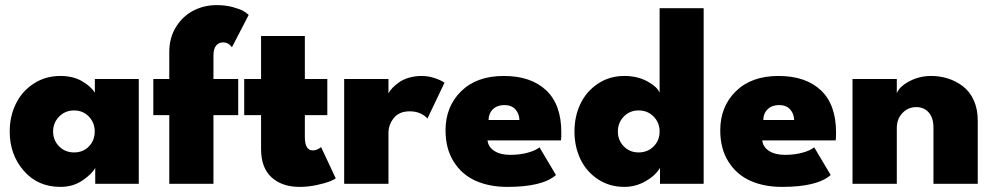

<svg xmlns="http://www.w3.org/2000/svg" viewBox="-20 -720 3891 752"><path d="M353 0V-62.5Q341.5 -40 304.2 -14Q267 12 216.5 12Q128 12 73 -51.2Q18 -114.5 18 -205Q18 -263.5 41.8 -312.8Q65.5 -362 111.5 -392.2Q157.5 -422.5 216.5 -422.5Q266.5 -422.5 301.8 -401.8Q337 -381 351.5 -356.5V-410.5H523.5V0ZM270 -123Q305.5 -123 328.2 -146.5Q351 -170 351 -205Q351 -239.5 328 -263.5Q305 -287.5 270 -287.5Q235.5 -287.5 211.8 -263.5Q188 -239.5 188 -205Q188 -170.5 211.5 -146.8Q235 -123 270 -123Z M580.5 -410.5H643V-516.5Q643 -573 670.2 -615.8Q697.5 -658.5 739 -679.2Q780.5 -700 828.5 -700Q863.5 -700 892.5 -692Q921.5 -684 933.8 -676.5Q946 -669 954 -661.5L888.5 -535Q874.5 -554 853.5 -554Q837.5 -554 826.8 -541.8Q816 -529.5 816 -501.5V-410.5H913V-269H816V0H643V-269H580.5Z M936.5 -410.5H1002.5V-579H1174V-410.5H1262V-269H1174V-183.5Q1174 -131 1205 -131Q1215.5 -131 1225 -135.8Q1234.5 -140.5 1237.5 -144L1295 -21.5Q1290 -17 1272 -9.8Q1254 -2.5 1220.5 4.8Q1187 12 1153.5 12Q1084.5 12 1043.5 -25.5Q1002.5 -63 1002.5 -136.5V-269H936.5Z M1501.5 0H1328V-410.5H1501.5V-354.5Q1507 -365 1517 -375.5Q1527 -386 1542.5 -397.2Q1558 -408.5 1581.2 -415.5Q1604.5 -422.5 1631.5 -422.5Q1657.5 -422.5 1682.2 -414.2Q1707 -406 1721 -396L1654 -255.5Q1646.5 -266 1628 -275Q1609.5 -284 1585 -284Q1543.5 -284 1522.5 -257.8Q1501.5 -231.5 1501.5 -199.5Z M1889.5 -170Q1892.5 -144 1916.2 -128.8Q1940 -113.5 1978.5 -113.5Q2015.5 -113.5 2046.2 -121.8Q2077 -130 2093 -143L2157.5 -34.5Q2105 12 1967 12Q1896.5 12 1842.8 -12Q1789 -36 1757 -86.8Q1725 -137.5 1725 -209.5Q1725 -302.5 1786 -362.5Q1847 -422.5 1953 -422.5Q2059.5 -422.5 2119 -366.5Q2178.5 -310.5 2178.5 -201.5Q2178.5 -174.5 2177 -170ZM2014.5 -250Q2013.5 -275.5 1998.2 -292Q1983 -308.5 1955.5 -308.5Q1928 -308.5 1911 -292.5Q1894 -276.5 1893.5 -250Z M2736 0H2565V-62.5Q2546.5 -31.5 2507.8 -9.8Q2469 12 2425.5 12Q2367 12 2321.8 -18Q2276.5 -48 2253.2 -97Q2230 -146 2230 -205Q2230 -264 2253.2 -313Q2276.5 -362 2321.8 -392.2Q2367 -422.5 2425.5 -422.5Q2477 -422.5 2516 -401Q2555 -379.5 2563.5 -356.5V-688H2736ZM2481 -123Q2516.5 -123 2540 -146.5Q2563.5 -170 2563.5 -205Q2563.5 -239.5 2540 -263.5Q2516.5 -287.5 2481 -287.5Q2446.5 -287.5 2423.2 -263.5Q2400 -239.5 2400 -205Q2400 -170.5 2423.2 -146.8Q2446.5 -123 2481 -123Z M2965.5 -170Q2968.5 -144 2992.2 -128.8Q3016 -113.5 3054.5 -113.5Q3091.5 -113.5 3122.2 -121.8Q3153 -130 3169 -143L3233.5 -34.5Q3181 12 3043 12Q2972.5 12 2918.8 -12Q2865 -36 2833 -86.8Q2801 -137.5 2801 -209.5Q2801 -302.5 2862 -362.5Q2923 -422.5 3029 -422.5Q3135.5 -422.5 3195 -366.5Q3254.5 -310.5 3254.5 -201.5Q3254.5 -174.5 3253 -170ZM3090.5 -250Q3089.5 -275.5 3074.2 -292Q3059 -308.5 3031.5 -308.5Q3004 -308.5 2987 -292.5Q2970 -276.5 2969.5 -250Z M3627 -422.5Q3661.5 -422.5 3693 -412.5Q3724.5 -402.5 3751.2 -382.2Q3778 -362 3793.8 -327.5Q3809.5 -293 3809.5 -248.5V0H3636V-221Q3636 -258.5 3617.5 -279.5Q3599 -300.5 3568.5 -300.5Q3537 -300.5 3514.8 -277.5Q3492.5 -254.5 3492.5 -218.5V0H3319V-410.5H3492.5V-354.5Q3501.5 -380 3540.8 -401.2Q3580 -422.5 3627 -422.5Z"/></svg>

Font: League Spartan ExtraBold
Style: Regular
Weight: 800
Foundry: The League of Moveable Type
Version: Version 2.002